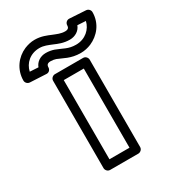

<svg xmlns="http://www.w3.org/2000/svg" viewBox="-190 -873 907 1004"><g transform="rotate(-30 263.5 -371.0)"><path d="M322 -25H201V-503H322ZM347 25C358 25 372 15 372 0V-528C372 -539 362 -553 347 -553H176C165 -553 151 -543 151 -528V0C151 11 161 25 176 25ZM335 -670C368 -670 396 -688 406 -716L456 -713C446 -669 407 -631 350 -631C303 -631 282 -649 239 -665C224 -670 208 -673 190 -673C157 -673 130 -655 120 -627L69 -630C79 -676 118 -712 174 -712C201 -712 222 -702 247 -692C268 -683 297 -670 335 -670ZM335 -720C310 -720 289 -730 266 -739C244 -748 214 -762 174 -762C152 -762 132 -757 112 -749C58 -726 17 -673 17 -606C17 -594 27 -582 41 -581L139 -576C155 -575 165 -588 165 -601C165 -615 172 -623 190 -623C203 -623 213 -621 222 -618C254 -606 289 -581 350 -581C372 -581 394 -586 413 -594C466 -617 509 -667 509 -736C509 -748 499 -760 485 -761L387 -767C371 -768 360 -755 360 -742C360 -729 354 -720 335 -720Z"/></g></svg>

Font: Asimov
Style: XWidOu
Weight: 500
Designer: Google
Version: Version 2.000980; 2014